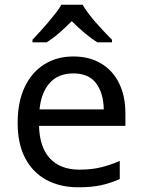

<svg xmlns="http://www.w3.org/2000/svg" viewBox="-20 -786 604 816"><path d="M292 -546Q360 -546 410 -516Q460 -486 486.5 -431.5Q513 -377 513 -304V-251H146Q148 -160 192.5 -112.5Q237 -65 317 -65Q368 -65 407.5 -74.5Q447 -84 489 -102V-25Q448 -7 408 1.5Q368 10 313 10Q236 10 178 -21Q120 -52 87.5 -113Q55 -174 55 -264Q55 -352 84.5 -415Q114 -478 167.5 -512Q221 -546 292 -546ZM291 -474Q228 -474 191.5 -433.5Q155 -393 148 -321H421Q420 -389 389 -431.5Q358 -474 291 -474ZM241 -766H331Q340 -750 355 -730Q370 -710 388 -689.5Q406 -669 424 -650Q442 -631 456 -617V-606H394Q368 -622 340 -645.5Q312 -669 285 -696Q258 -669 231 -645.5Q204 -622 178 -606H118V-617Q131 -631 148.5 -650Q166 -669 183.5 -689.5Q201 -710 216.5 -730Q232 -750 241 -766Z"/></svg>

Font: BC Sans
Style: Regular
Weight: 400
Designer: Monotype Design Team
Province of B.C.
Foundry: Monotype Imaging Inc.
Version: Version 2.000;GOOG;noto-source:20170915:90ef993387c0